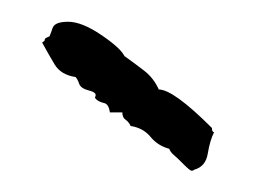

<svg xmlns="http://www.w3.org/2000/svg" viewBox="-20 -829 241 180"><path d="M96.7 -776.4Q106.4 -769.5 115.2 -762.7Q124 -755.9 128.9 -745.1Q142.6 -745.1 178.7 -709Q178.7 -705.1 180.7 -705.1Q176.8 -697.3 174.8 -685.1Q172.9 -672.9 162.1 -669.9Q161.1 -668.9 159.7 -668.9Q158.2 -668.9 152.3 -674.8Q146.5 -680.7 143.1 -683.6Q139.6 -686.5 138.7 -689.5Q127.9 -692.4 121.1 -700.7Q114.3 -709 102.5 -710.9Q100.6 -714.8 97.7 -716.8Q94.7 -718.8 94.7 -723.6H83Q82 -731.4 77.6 -732.4Q73.2 -733.4 70.8 -735.4Q68.4 -737.3 69.3 -738.3Q71.3 -742.2 63.5 -744.1Q55.7 -746.1 54.2 -750.5Q52.7 -754.9 50.8 -756.8Q37.1 -758.8 31.2 -768.6Q25.4 -778.3 19.5 -789.1Q22.5 -791 22 -792Q21.5 -793 26.4 -794.9Q27.3 -796.9 29.3 -802.7Q31.2 -808.6 43.9 -808.6Q56.6 -808.6 74.7 -796.4Q92.8 -784.2 96.7 -776.4Z"/></svg>

Font: Mountains of Christmas
Style: Regular
Weight: 400
Designer: Crystal Kluge
Foundry: Font Diner, Inc DBA Tart Workshop
Version: Version 1.002